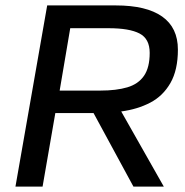

<svg xmlns="http://www.w3.org/2000/svg" viewBox="-20 -688 681 708"><path d="M37 0 154 -668H407Q520 -668 578 -627Q636 -586 636 -505Q636 -430 608.5 -382Q581 -334 534 -309.5Q487 -285 427 -277L584 0H472L325 -271H184L137 0ZM200 -354H350Q409 -354 449.5 -366Q490 -378 511 -408.5Q532 -439 532 -493Q532 -545 494.5 -564.5Q457 -584 380 -584H239Z"/></svg>

Font: Gantari Medium
Style: Italic
Weight: 500
Italic angle: -10°
Designer: Anugrah Pasau
Foundry: Lafontype
Version: Version 1.000